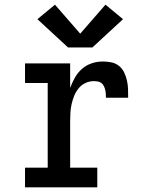

<svg xmlns="http://www.w3.org/2000/svg" viewBox="-20 -801 640 821"><path d="M87 0V-84H184V-446H87V-530H280V-425Q288 -447 300 -468.5Q312 -490 330 -506Q348 -522 371.5 -530Q395 -538 419 -538Q437 -538 455.5 -534.5Q474 -531 488.5 -519.5Q503 -508 511 -491Q519 -474 523 -456Q527 -438 527.5 -419.5Q528 -401 528 -383H433Q433 -391 432.5 -399.5Q432 -408 430 -416.5Q428 -425 424 -433Q420 -441 413.5 -446Q407 -451 398.5 -452.5Q390 -454 381 -454Q362 -454 345 -446Q328 -438 316 -423Q304 -408 297 -390.5Q290 -373 286 -355Q282 -337 281 -318.5Q280 -300 280 -281V-84H396V0ZM271 -598 140 -719 215 -781 323 -657 431 -781 506 -719 375 -598Z"/></svg>

Font: Iosevka Slab Medium Extended
Style: Regular
Weight: 500
Width: 7
Monospace: yes
Designer: Belleve Invis
Foundry: Belleve Invis
Version: Version 11.1.1; ttfautohint (v1.8.3)